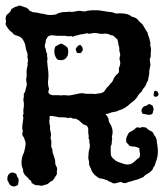

<svg xmlns="http://www.w3.org/2000/svg" viewBox="-32 -692 595 692"><path d="M33 -26Q31 -24 26 -22Q22 -20 19 -20Q5 -20 0 -32Q-1 -35 -2 -37Q-3 -39 -5 -41Q-7 -55 -1.5 -62.5Q4 -70 12 -70H15Q24 -68 28 -63Q28 -58 30 -55Q32 -52 34 -49Q36 -42 35 -38Q34 -36 34 -33Q34 -30 33 -26ZM516 -281Q510 -278 505 -278Q501 -278 499 -279L482 -282Q475 -292 480 -301Q485 -310 496 -311Q502 -317 508 -317Q513 -314 515 -312.5Q517 -311 519 -310Q519 -306 521 -302Q523 -297 520 -293Q519 -284 516 -281ZM32 -669 35 -672Q43 -672 49 -669Q53 -667 56 -666.5Q59 -666 64 -664Q73 -658 73 -654Q76 -653 78.5 -652Q81 -651 84 -649Q87 -648 90 -647.5Q93 -647 98 -647Q106 -645 107 -645Q121 -642 125 -642L137 -639Q140 -638 149 -638Q154 -638 159.5 -638.5Q165 -639 170 -640Q178 -645 180 -645Q189 -647 192 -648Q203 -649 208.5 -649Q214 -649 217 -650Q219 -650 222 -649.5Q225 -649 228 -649Q232 -649 240 -651Q243 -651 251 -653Q259 -653 263 -652Q265 -651 274 -651Q278 -651 282 -653Q285 -654 290 -654Q294 -654 297 -655H315Q327 -655 329 -654Q340 -652 348 -651Q356 -650 361 -649Q373 -649 386 -643Q391 -644 402 -644Q413 -644 424 -641.5Q435 -639 443 -632Q462 -629 471 -613Q482 -606 487 -595Q490 -589 493.5 -584Q497 -579 500 -574Q501 -569 502 -565Q503 -561 505 -557Q507 -552 507.5 -548Q508 -544 510 -539Q509 -533 510 -527Q514 -516 511 -498Q512 -490 511 -487L508 -480Q507 -477 509 -468Q510 -463 510 -456Q508 -449 508 -447Q508 -445 507 -443Q505 -430 506 -429Q506 -423 504 -417Q502 -409 502 -404Q500 -398 497 -395Q495 -387 491.5 -381.5Q488 -376 483 -371Q481 -367 479 -363Q477 -359 473 -357Q467 -351 463 -343Q454 -330 439 -320Q419 -300 396 -294Q391 -291 384 -289.5Q377 -288 370 -287Q358 -282 355 -282L348 -281Q355 -273 356.5 -270Q358 -267 359 -264Q360 -260 360 -257Q360 -254 362 -251Q377 -228 373 -207Q370 -200 372 -195Q373 -190 371 -184Q371 -175 370 -171Q366 -165 367 -156V-146Q367 -141 367.5 -135Q368 -129 371 -127Q371 -124 377 -120Q383 -113 392 -109L409 -103Q418 -99 428 -99Q442 -99 453 -110Q462 -119 471 -125Q472 -130 472.5 -133.5Q473 -137 472 -141Q470 -151 470 -158Q463 -161 458.5 -162.5Q454 -164 446 -164Q440 -164 434 -167Q431 -170 430 -173Q428 -174 427 -175Q426 -176 424 -178Q421 -189 424.5 -198Q428 -207 433 -214Q437 -218 440 -218Q444 -220 448.5 -223Q453 -226 458 -231Q460 -233 464 -233Q469 -233 472 -231Q478 -234 483 -234Q489 -234 496 -231Q500 -226 505 -223Q510 -220 515 -218Q519 -216 522 -209Q524 -203 528 -200Q533 -190 533 -185Q533 -182 533.5 -178.5Q534 -175 535 -170Q541 -137 530 -109Q527 -103 528 -102Q526 -97 525 -94.5Q524 -92 522 -90Q520 -88 519.5 -85.5Q519 -83 518 -81Q514 -76 510 -73Q506 -70 502 -67Q491 -62 485 -54Q480 -52 476.5 -50.5Q473 -49 469 -47Q464 -45 460 -44Q456 -43 451 -42Q447 -40 442 -39Q441 -38 439 -38Q436 -37 432.5 -36.5Q429 -36 426 -34Q424 -32 418 -32Q413 -32 411 -33L405 -36Q396 -36 388 -32Q382 -31 376 -31Q373 -33 371 -34Q369 -35 367 -36Q359 -38 355 -42L337 -48Q333 -48 325 -50Q317 -55 310 -61Q303 -67 298 -77Q296 -86 293 -89Q291 -93 289 -99Q290 -109 287 -117Q285 -125 287 -132Q287 -141 288 -146.5Q289 -152 291 -158Q293 -170 290 -178Q291 -182 289 -190Q286 -193 288 -201Q286 -211 286 -216.5Q286 -222 286 -229Q285 -233 281 -239Q269 -244 268 -244Q260 -251 256.5 -254.5Q253 -258 251 -259L239 -265Q238 -265 237 -264.5Q236 -264 234 -264Q231 -264 226 -267Q224 -268 221 -268Q216 -268 213 -266Q209 -268 205.5 -268.5Q202 -269 198 -269H182Q163 -274 147 -274Q147 -260 146 -258Q145 -248 148 -240Q149 -236 148 -230Q148 -226 150 -218Q151 -214 151.5 -211.5Q152 -209 152 -206Q150 -196 150.5 -193Q151 -190 152 -188Q153 -185 153 -181V-171Q152 -167 153 -162Q157 -154 157 -152Q157 -144 158.5 -139.5Q160 -135 162 -130Q164 -125 165 -121Q166 -117 167 -112V-107Q167 -105 167.5 -101.5Q168 -98 170 -94Q176 -86 173 -77V-64L162 -47Q161 -45 159.5 -43.5Q158 -42 156 -40Q151 -39 146 -34Q141 -29 136.5 -27.5Q132 -26 127 -25L117 -22Q113 -24 109 -24Q104 -24 98.5 -24.5Q93 -25 90 -28Q88 -30 82 -32Q82 -38 77 -43Q72 -44 70 -50Q60 -58 55.5 -64.5Q51 -71 51 -82Q44 -95 46 -113.5Q48 -132 56 -145Q54 -149 57 -152Q61 -169 60 -181Q56 -188 57 -189Q53 -200 51 -201Q47 -207 49 -213Q50 -215 50 -221Q47 -229 49 -243L52 -265Q52 -271 51 -274Q49 -277 53 -281Q51 -295 54 -308Q55 -319 52 -334Q54 -338 54 -348Q52 -354 58 -360Q61 -371 62.5 -377.5Q64 -384 65 -389Q63 -394 62.5 -402Q62 -410 64 -416V-430Q63 -435 65 -445Q68 -457 68 -460Q66 -463 68 -468Q69 -471 69 -475Q66 -488 67 -490Q68 -495 67 -499Q66 -503 64 -508L61 -517Q60 -536 48 -553Q45 -555 41 -559Q37 -561 31 -563Q21 -565 16 -570Q12 -576 4 -581Q-5 -590 -11 -602Q-13 -606 -11 -610Q-10 -615 -11 -619Q-13 -633 -7 -639Q-3 -642 0 -645L2 -647Q8 -653 9 -660Q15 -661 20 -666Q26 -669 32 -669ZM133 -544Q133 -537 131 -535Q129 -528 129.5 -524.5Q130 -521 132 -518L135 -504Q136 -502 136.5 -500.5Q137 -499 138 -497Q139 -496 137 -490Q139 -487 139 -483.5Q139 -480 139 -477Q137 -471 139 -461Q139 -457 139.5 -454.5Q140 -452 140 -451Q142 -437 142.5 -427Q143 -417 142 -407Q139 -389 145 -371Q140 -360 144 -355.5Q148 -351 156 -349H167H173Q183 -349 187 -348Q192 -349 195.5 -349Q199 -349 203 -349Q206 -348 213 -348H218Q232 -350 248 -354Q258 -356 263 -356Q270 -356 278 -354H302Q304 -354 306 -353.5Q308 -353 310 -353Q314 -353 320 -355Q328 -355 332 -356.5Q336 -358 341 -360Q344 -364 346.5 -366.5Q349 -369 349 -371Q351 -374 356 -379Q361 -384 362 -385Q368 -394 370 -394Q375 -401 376 -404Q377 -407 378 -409Q379 -411 381.5 -415Q384 -419 387 -422Q390 -424 393.5 -427.5Q397 -431 397 -437Q396 -442 397 -447Q398 -452 400 -455Q401 -458 401.5 -463Q402 -468 400 -473Q398 -481 399 -484Q402 -492 401 -497L398 -510V-520Q394 -532 394 -539L391 -550Q389 -552 387 -553.5Q385 -555 383 -557Q381 -559 379.5 -560.5Q378 -562 376 -564Q367 -564 362 -568Q358 -570 354.5 -570Q351 -570 346 -571Q341 -571 339 -570H334Q328 -570 320 -572Q316 -573 309 -573H305Q295 -571 291.5 -570.5Q288 -570 286 -571Q284 -572 281 -572Q278 -572 276 -571Q271 -570 267 -569Q263 -568 259 -568Q256 -568 252 -566Q236 -563 234 -561Q233 -560 230 -560Q227 -560 224 -563Q222 -561 217 -561Q212 -561 204 -563H184H178Q169 -563 165 -564Q160 -564 157 -565Q140 -565 137 -553Q133 -550 133 -547ZM168 -525 176 -529Q183 -534 190 -535Q201 -529 204.5 -526.5Q208 -524 212 -519Q214 -512 214 -506Q214 -500 212 -492Q204 -475 187 -475Q185 -475 175 -477Q165 -489 164 -502.5Q163 -516 168 -525ZM266 -510Q262 -506 260 -501Q249 -500 246.5 -501.5Q244 -503 243 -507Q241 -513 241 -516Q244 -521 248 -525.5Q252 -530 258 -530Q267 -521 266 -515ZM522 -346Q522 -358 523.5 -361.5Q525 -365 527 -365Q536 -365 539 -355Q541 -351 536 -346Q533 -343 529 -343Q527 -343 522 -346Z"/></svg>

Font: Black And White Picture
Style: Regular
Weight: 400
Designer: AsiaSoft Inc.
Foundry: AsiaSoft Inc.
Version: Version 1.64